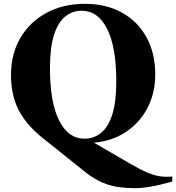

<svg xmlns="http://www.w3.org/2000/svg" viewBox="-20 -748 920 1003"><path d="M404.5 134 195.5 -33Q114 -100.5 75.8 -176.5Q37.5 -252.5 37.5 -356.5Q37.5 -467 87 -550.8Q136.5 -634.5 223.5 -681.2Q310.5 -728 424 -728Q534 -728 616.8 -682.2Q699.5 -636.5 745.2 -553.5Q791 -470.5 791 -358.5Q791 -263.5 751.5 -186.2Q712 -109 640.2 -60.2Q568.5 -11.5 471 -2.5L654 103.5Q708.5 135.5 746 151.8Q783.5 168 814.5 172.8Q845.5 177.5 880 174V200.5Q853 208 818.8 216.2Q784.5 224.5 750.5 229.8Q716.5 235 689.5 235Q632.5 235 586.2 227Q540 219 496.5 197Q453 175 404.5 134ZM422 -23.5Q470.5 -23.5 508 -53.8Q545.5 -84 566.5 -150Q587.5 -216 587.5 -323Q587.5 -501.5 539.8 -596.8Q492 -692 407 -692Q358 -692 320.5 -661.5Q283 -631 262 -565Q241 -499 241 -392Q241 -213.5 288.8 -118.5Q336.5 -23.5 422 -23.5Z"/></svg>

Font: Newsreader Display
Style: Bold
Weight: 700
Designer: Hugues Gentile
Foundry: Production Type
Version: Version 1.001